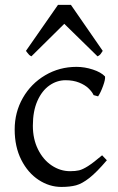

<svg xmlns="http://www.w3.org/2000/svg" viewBox="-20 -738 477 773"><path d="M39.1 -216.8Q39.1 -286.1 72 -343.8Q105 -401.4 162.1 -435.1Q219.2 -468.8 288.1 -468.8Q320.8 -468.8 353.8 -458Q386.7 -447.3 402.8 -430.2Q404.8 -418.9 395 -392.1Q385.3 -365.2 375 -350.1L356.9 -355Q350.6 -368.7 336.4 -382.3Q322.3 -396 298.6 -405.5Q274.9 -415 244.1 -415Q209 -415 179 -394Q148.9 -373 130.6 -331.8Q112.3 -290.5 112.3 -231.9Q112.3 -178.2 133.1 -136.5Q153.8 -94.7 188.2 -71.8Q222.7 -48.8 262.2 -48.8Q283.7 -48.8 298.3 -52.2Q313 -55.7 334.5 -69.3Q356 -83 391.1 -112.8L410.2 -92.8Q369.1 -44.4 339.8 -21.5Q310.5 1.5 286.1 8.1Q261.7 14.6 227.1 14.6Q178.7 14.6 135.5 -13.7Q92.3 -42 65.7 -94.5Q39.1 -147 39.1 -216.8ZM238.8 -642.1 106.4 -511.2Q100.6 -514.2 97.4 -517.1Q94.2 -520 90.6 -525.1Q86.9 -530.3 84.5 -533.2L213.4 -718.3H265.6L393.6 -533.2Q392.1 -531.2 388.4 -525.4Q384.8 -519.5 381.3 -516.6Q377.9 -513.7 372.6 -511.2Z"/></svg>

Font: David Libre
Style: Regular
Weight: 400
Version: Version 1.000